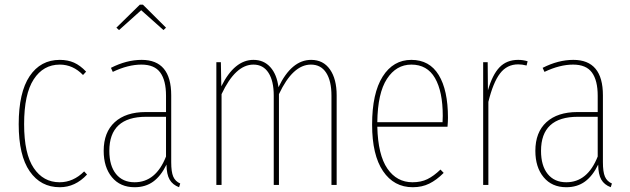

<svg xmlns="http://www.w3.org/2000/svg" viewBox="-20 -782 2665 812"><path d="M232.9 -528.8Q266.6 -528.8 293 -517.1Q319.3 -505.4 344.2 -479L331.1 -464.8Q288.6 -508.8 232.9 -508.8Q163.1 -508.8 122.6 -446.5Q82 -384.3 82 -256.8Q82 -131.8 122.6 -71.5Q163.1 -11.2 231.9 -11.2Q290 -11.2 335.9 -57.1L348.1 -43.9Q298.3 9.8 232.9 9.8Q152.3 9.8 105.7 -57.4Q59.1 -124.5 59.1 -256.8Q59.1 -390.6 105.2 -459.7Q151.4 -528.8 232.9 -528.8Z M577.1 -738.8 483.4 -654.8 472.2 -665 571.3 -762.2H584.5L682.1 -665L671.4 -654.8ZM704.1 -96.2Q704.1 -55.2 712.6 -35.2Q721.2 -15.1 742.2 -5.9L737.3 9.8Q710 -0.5 697.3 -22.5Q684.6 -44.4 684.1 -85.9Q660.6 -37.6 627.9 -13.9Q595.2 9.8 549.3 9.8Q488.3 9.8 453.4 -32.5Q418.5 -74.7 418.5 -144Q418.5 -222.7 465.3 -265.4Q512.2 -308.1 596.2 -308.1H682.1V-377Q682.1 -441.9 657.7 -475.3Q633.3 -508.8 578.1 -508.8Q521.5 -508.8 457 -478L449.2 -495.1Q515.1 -528.8 579.1 -528.8Q704.1 -528.8 704.1 -378.9ZM549.3 -11.2Q639.2 -11.2 682.1 -120.1V-288.1H598.1Q442.4 -288.1 442.4 -144Q442.4 -81.1 470.7 -46.1Q499 -11.2 549.3 -11.2Z M1295.9 -528.8Q1347.2 -528.8 1375.5 -488.3Q1403.8 -447.8 1403.8 -378.9V0H1381.8V-377Q1381.8 -439.5 1359.6 -474.1Q1337.4 -508.8 1294.9 -508.8Q1218.3 -508.8 1159.7 -383.8V0H1137.7V-377.9Q1137.7 -439.5 1115.5 -474.1Q1093.3 -508.8 1051.8 -508.8Q975.6 -508.8 917 -383.8V0H895V-519H914.1L916 -417Q971.7 -528.8 1051.8 -528.8Q1095.7 -528.8 1123.3 -498Q1150.9 -467.3 1157.7 -413.1Q1212.9 -528.8 1295.9 -528.8Z M1874.5 -284.2Q1874.5 -268.6 1872.6 -246.1H1575.7Q1578.6 -126.5 1618.4 -68.8Q1658.2 -11.2 1724.6 -11.2Q1760.7 -11.2 1787.6 -24.4Q1814.5 -37.6 1842.8 -64.9L1856.4 -50.8Q1826.2 -20.5 1795.4 -5.4Q1764.6 9.8 1725.6 9.8Q1646 9.8 1599.9 -58.3Q1553.7 -126.5 1553.7 -254.9Q1553.7 -387.7 1598.4 -458.3Q1643.1 -528.8 1719.7 -528.8Q1796.4 -528.8 1835.4 -464.8Q1874.5 -400.9 1874.5 -284.2ZM1851.6 -265.1Q1852.5 -272.9 1852.5 -292Q1852.5 -395 1819.6 -451.9Q1786.6 -508.8 1719.7 -508.8Q1655.8 -508.8 1616.5 -448.5Q1577.1 -388.2 1575.7 -265.1Z M2171.4 -528.8Q2191.9 -528.8 2211.4 -522.9L2207 -504.9Q2188.5 -509.8 2171.4 -509.8Q2124 -509.8 2094.7 -471.4Q2065.4 -433.1 2045.4 -351.1V0H2023.4V-519H2042.5L2043.5 -399.9Q2062.5 -466.3 2092.8 -497.6Q2123 -528.8 2171.4 -528.8Z M2529.8 -96.2Q2529.8 -55.2 2538.3 -35.2Q2546.9 -15.1 2567.9 -5.9L2563 9.8Q2535.6 -0.5 2522.9 -22.5Q2510.3 -44.4 2509.8 -85.9Q2486.3 -37.6 2453.6 -13.9Q2420.9 9.8 2375 9.8Q2314 9.8 2279.1 -32.5Q2244.1 -74.7 2244.1 -144Q2244.1 -222.7 2291 -265.4Q2337.9 -308.1 2421.9 -308.1H2507.8V-377Q2507.8 -441.9 2483.4 -475.3Q2459 -508.8 2403.8 -508.8Q2347.2 -508.8 2282.7 -478L2274.9 -495.1Q2340.8 -528.8 2404.8 -528.8Q2529.8 -528.8 2529.8 -378.9ZM2375 -11.2Q2464.8 -11.2 2507.8 -120.1V-288.1H2423.8Q2268.1 -288.1 2268.1 -144Q2268.1 -81.1 2296.4 -46.1Q2324.7 -11.2 2375 -11.2Z"/></svg>

Font: Fira Sans Compressed Thin
Style: Regular
Weight: 100
Width: 1
Designer: Carrois Corporate & Edenspiekermann AG
Foundry: Carrois Corporate GbR & Edenspiekermann AG
Version: Version 4.203;PS 004.203;hotconv 1.0.88;makeotf.lib2.5.64775